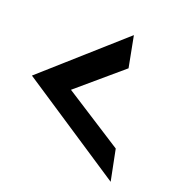

<svg xmlns="http://www.w3.org/2000/svg" viewBox="-134 -626 640 698"><g transform="rotate(20 186.0 -277.0)"><path d="M-31 -277 370 -12 346 -132 120 -277 290 -422 267 -542Z"/></g></svg>

Font: Charger EcoBlack
Style: OpObl
Weight: 1000
Designer: Jasper
Foundry: Cannot Into Space Fonts
Version: Version 1.1